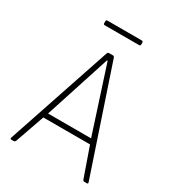

<svg xmlns="http://www.w3.org/2000/svg" viewBox="-188 -891 903 997"><g transform="rotate(30 263.0 -392.5)"><path d="M365 -757H161Q152 -757 152 -765V-777Q152 -785 161 -785H365Q374 -785 374 -777V-765Q374 -757 365 -757ZM51 0H37Q28 0 31 -9L241 -634Q244 -643 251 -643H275Q282 -643 285 -634L495 -9Q498 0 489 0H474Q467 0 464 -9L403 -183H123L62 -9Q58 0 51 0ZM261 -605 134 -213H392L265 -605Z"/></g></svg>

Font: Rajdhani Light
Style: Regular
Weight: 300
Designer: Satya Rajpurohit, Jyotish Sonowal
Foundry: Indian Type Foundry
Version: Version 1.201;PS 1.0;hotconv 1.0.78;makeotf.lib2.5.61930; tt